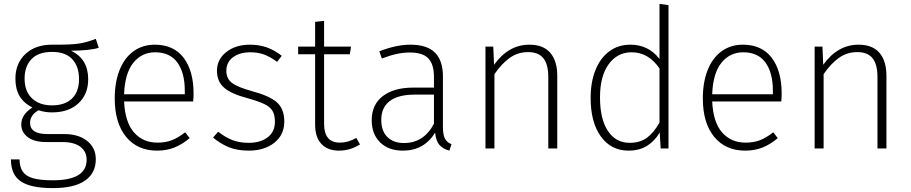

<svg xmlns="http://www.w3.org/2000/svg" viewBox="-20 -761 4667 984"><path d="M486 -516Q441 -502 344 -501Q432 -459 432 -355Q432 -278 382 -231.5Q332 -185 247 -185Q209 -185 178 -196Q157 -185 145.5 -168Q134 -151 134 -132Q134 -74 222 -74H308Q383 -74 427 -38.5Q471 -3 471 55Q471 126 416 164.5Q361 203 251 203Q137 203 86.5 168.5Q36 134 36 56H80Q81 96 97 119Q113 142 149.5 152.5Q186 163 251 163Q424 163 424 58Q424 15 391.5 -9Q359 -33 301 -33H216Q155 -33 122 -58.5Q89 -84 89 -123Q89 -174 146 -210Q101 -233 80 -269Q59 -305 59 -358Q59 -436 110 -484Q161 -532 246 -532Q344 -531 386.5 -538Q429 -545 471 -562ZM106 -358Q106 -293 144 -257Q182 -221 246 -221Q313 -221 349 -256Q385 -291 385 -356Q385 -421 350 -458Q315 -495 247 -495Q177 -495 141.5 -458Q106 -421 106 -358Z M970 -241H616Q621 -134 667 -82Q713 -30 787 -30Q829 -30 861 -42.5Q893 -55 929 -83L952 -53Q914 -21 874 -5Q834 11 785 11Q684 11 626 -60Q568 -131 568 -257Q568 -340 593 -402.5Q618 -465 664.5 -498.5Q711 -532 773 -532Q870 -532 921 -465Q972 -398 972 -282Q972 -261 970 -241ZM927 -297Q927 -388 889 -440.5Q851 -493 775 -493Q707 -493 663.5 -439.5Q620 -386 616 -278H927Z M1424 -475 1400 -444Q1365 -470 1333.5 -481.5Q1302 -493 1263 -493Q1208 -493 1174 -467.5Q1140 -442 1140 -398Q1140 -358 1169 -336Q1198 -314 1271 -294Q1361 -270 1399 -236.5Q1437 -203 1437 -138Q1437 -70 1386 -29.5Q1335 11 1255 11Q1196 11 1153 -6.5Q1110 -24 1072 -56L1098 -86Q1135 -57 1171 -43Q1207 -29 1255 -29Q1315 -29 1352 -57.5Q1389 -86 1389 -137Q1389 -171 1377 -192Q1365 -213 1335 -227.5Q1305 -242 1248 -258Q1164 -280 1128 -312Q1092 -344 1092 -398Q1092 -457 1140 -494.5Q1188 -532 1261 -532Q1308 -532 1347.5 -518Q1387 -504 1424 -475Z M1825 -21Q1775 11 1717 11Q1660 11 1627.5 -23Q1595 -57 1595 -123V-483H1508V-522H1595V-649L1641 -654V-522H1779L1773 -483H1641V-126Q1641 -30 1722 -30Q1764 -30 1806 -54Z M2294 -22 2283 11Q2249 2 2231.5 -19Q2214 -40 2210 -81Q2153 11 2045 11Q1971 11 1928 -31.5Q1885 -74 1885 -145Q1885 -225 1942 -268.5Q1999 -312 2097 -312H2204V-367Q2204 -432 2175 -462Q2146 -492 2079 -492Q2016 -492 1937 -461L1924 -498Q2011 -532 2083 -532Q2169 -532 2209.5 -491Q2250 -450 2250 -370V-113Q2250 -69 2260.5 -50Q2271 -31 2294 -22ZM2204 -127V-276H2104Q2022 -276 1978 -243.5Q1934 -211 1934 -146Q1934 -90 1965 -59Q1996 -28 2051 -28Q2152 -28 2204 -127Z M2836 -372V0H2790V-366Q2790 -432 2764.5 -463Q2739 -494 2687 -494Q2634 -494 2592.5 -464.5Q2551 -435 2514 -381V0H2468V-522H2508L2512 -429Q2586 -532 2693 -532Q2764 -532 2800 -490.5Q2836 -449 2836 -372Z M3406 -735V0H3366L3361 -82Q3337 -40 3297.5 -14.5Q3258 11 3201 11Q3112 11 3059.5 -61.5Q3007 -134 3007 -259Q3007 -340 3031.5 -401.5Q3056 -463 3102 -497.5Q3148 -532 3211 -532Q3303 -532 3360 -459V-741ZM3360 -133V-410Q3304 -493 3217 -493Q3144 -493 3099.5 -432Q3055 -371 3055 -262Q3055 -151 3095.5 -90Q3136 -29 3207 -29Q3260 -29 3295.5 -55Q3331 -81 3360 -133Z M3984 -241H3630Q3635 -134 3681 -82Q3727 -30 3801 -30Q3843 -30 3875 -42.5Q3907 -55 3943 -83L3966 -53Q3928 -21 3888 -5Q3848 11 3799 11Q3698 11 3640 -60Q3582 -131 3582 -257Q3582 -340 3607 -402.5Q3632 -465 3678.5 -498.5Q3725 -532 3787 -532Q3884 -532 3935 -465Q3986 -398 3986 -282Q3986 -261 3984 -241ZM3941 -297Q3941 -388 3903 -440.5Q3865 -493 3789 -493Q3721 -493 3677.5 -439.5Q3634 -386 3630 -278H3941Z M4523 -372V0H4477V-366Q4477 -432 4451.5 -463Q4426 -494 4374 -494Q4321 -494 4279.5 -464.5Q4238 -435 4201 -381V0H4155V-522H4195L4199 -429Q4273 -532 4380 -532Q4451 -532 4487 -490.5Q4523 -449 4523 -372Z"/></svg>

Font: FiraGO ExtraLight
Style: Regular
Weight: 200
Designer: bBox Type
Foundry: bBox Type GmbH
Version: Version 1.001